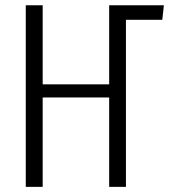

<svg xmlns="http://www.w3.org/2000/svg" viewBox="-20 -725 656 745"><path d="M615.9 -704.6 609.7 -648.2H468.7V0H403.6V-346.7H145.6V0H80V-704.6H145.6V-397.9H403.6V-704.6Z"/></svg>

Font: Fira Code Fixed Light
Style: Regular
Weight: 300
Monospace: yes
Designer: Carrois Corporate, Edenspiekermann AG, Nikita Prokopov
Foundry: Carrois Corporate, Edenspiekermann AG, Nikita Prokopov
Version: Version 5.002